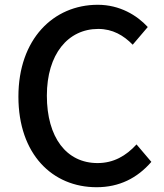

<svg xmlns="http://www.w3.org/2000/svg" viewBox="-20 -770 686 803"><path d="M384 13C479 13 554 -25 613 -93L551 -166C507 -118 455 -88 388 -88C258 -88 176 -195 176 -370C176 -543 264 -649 391 -649C451 -649 497 -622 535 -583L598 -657C553 -706 481 -750 389 -750C203 -750 57 -606 57 -366C57 -125 199 13 384 13Z"/></svg>

Font: Noto Sans CJK KR Medium
Style: Regular
Weight: 500
Designer: Ryoko NISHIZUKA (kana & ideographs); Paul D. Hunt (Latin, Greek & Cyrillic); Wenlong ZHANG (bopomofo); Sandoll Communica
Foundry: Adobe Systems Incorporated
Version: Version 1.004;PS 1.004;hotconv 1.0.82;makeotf.lib2.5.63406